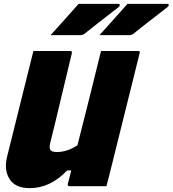

<svg xmlns="http://www.w3.org/2000/svg" viewBox="-20 -964 894 994"><path d="M387 -944H593Q599 -944 600 -938.5Q601 -933 595 -928Q562 -902 536.5 -882.5Q511 -863 483.5 -841.5Q456 -820 416 -788Q407 -782 393 -782H242Q279 -823 314 -862Q349 -901 387 -944ZM640 -944H847Q853 -944 853.5 -938.5Q854 -933 848 -928Q815 -902 789.5 -882.5Q764 -863 736.5 -841.5Q709 -820 669 -788Q660 -782 646 -782H495Q532 -823 567 -862Q602 -901 640 -944ZM134 10Q58 10 28.5 -38.5Q-1 -87 18 -158Q46 -268 73 -379Q100 -490 128 -600Q134 -625 140.5 -650Q147 -675 153 -700H344Q354 -700 352 -689Q324 -574 296.5 -457Q269 -340 240 -224Q234 -200 240.5 -188.5Q247 -177 275 -177Q328 -177 381 -212Q412 -334 442.5 -456Q473 -578 503 -700H695Q707 -700 703 -689L559 -110Q552 -80 544.5 -52Q537 -24 531 0H339Q334 0 332 -3.5Q330 -7 331 -11Q339 -45 349 -82H328Q241 10 134 10Z"/></svg>

Font: Recursive Sn Lnr St Blk
Style: Italic
Weight: 900
Italic angle: -15°
Version: Version 1.079;hotconv 1.0.112;makeotfexe 2.5.65598; ttfautoh